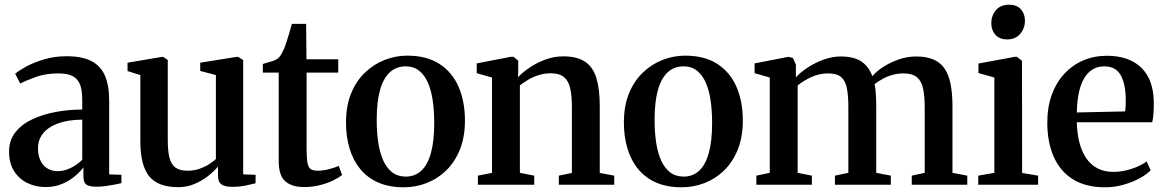

<svg xmlns="http://www.w3.org/2000/svg" viewBox="-20 -785 4948 816"><path d="M173.5 10Q132 10 96.8 -7Q61.5 -24 40 -57.5Q18.5 -91 18.5 -141Q18.5 -189 45.5 -223Q72.5 -257 117.2 -278Q162 -299 217.2 -309.2Q272.5 -319.5 329.5 -319.5V-361.5Q329.5 -399.5 320.8 -424Q312 -448.5 290 -460.8Q268 -473 228.5 -473Q174.5 -473 132.8 -458Q91 -443 66 -430L44.5 -471.5Q58.5 -484 90.2 -501.5Q122 -519 166.5 -532.5Q211 -546 263 -546Q328 -546 367.8 -525.8Q407.5 -505.5 425.8 -463.8Q444 -422 444 -357V-44L496 -42V-6.5Q485 -4 467.2 -0.5Q449.5 3 429.2 5.8Q409 8.5 390 8.5Q361 8.5 347.8 0Q334.5 -8.5 334.5 -37V-74Q324 -58.5 301.5 -38.8Q279 -19 246.8 -4.5Q214.5 10 173.5 10ZM225.5 -57.5Q252 -57.5 280.2 -71Q308.5 -84.5 329.5 -106V-276.5Q268.5 -276 226.5 -260.5Q184.5 -245 163 -218Q141.5 -191 141.5 -155Q141.5 -123.5 152.5 -101.5Q163.5 -79.5 182.5 -68.5Q201.5 -57.5 225.5 -57.5Z M965 9Q936.5 9 921.5 -1.2Q906.5 -11.5 906.5 -38V-77Q889.5 -56.5 863.5 -36.2Q837.5 -16 805.5 -2.8Q773.5 10.5 738 10.5Q651.5 10.5 614 -35.8Q576.5 -82 576.5 -185.5V-466L522 -483V-518.5L666.5 -543H674.5L693 -530V-189Q693 -144.5 700 -115.8Q707 -87 725.2 -73.2Q743.5 -59.5 776.5 -59.5Q804 -59.5 826.8 -67.2Q849.5 -75 867.2 -86.2Q885 -97.5 897.5 -109V-466L831 -483.5V-518.5L983.5 -543H992.5L1013.5 -530V-44L1066.5 -42L1066 -6Q1049 -1.5 1023.5 3.8Q998 9 965 9Z M1272.5 10Q1220 10 1192.2 -14.8Q1164.5 -39.5 1164.5 -100.5V-476.5H1097V-513Q1106.5 -516.5 1118 -519.5Q1129.5 -522.5 1140 -526Q1150.5 -529.5 1156.5 -533.5Q1163.5 -538 1168.8 -544.5Q1174 -551 1178.2 -559.2Q1182.5 -567.5 1187 -577.5Q1192 -589 1198.2 -608.2Q1204.5 -627.5 1210.5 -648Q1216.5 -668.5 1220.5 -683.5H1281L1282.5 -533H1417.5V-476.5H1283V-153.5Q1283 -111 1287.2 -91Q1291.5 -71 1302 -65.2Q1312.5 -59.5 1331.5 -59.5Q1353.5 -59.5 1379.2 -66.2Q1405 -73 1419.5 -80L1434 -41.5Q1419.5 -29.5 1394.5 -17.5Q1369.5 -5.5 1338.2 2.2Q1307 10 1272.5 10Z M1450.5 -264Q1450.5 -334.5 1472 -387.5Q1493.5 -440.5 1530.8 -476.2Q1568 -512 1614.5 -530.2Q1661 -548.5 1711 -548.5Q1794 -548.5 1848.2 -513Q1902.5 -477.5 1929.2 -415.5Q1956 -353.5 1956 -273Q1956 -202.5 1934.5 -149.2Q1913 -96 1876 -60.2Q1839 -24.5 1792.5 -6.8Q1746 11 1696 11Q1634 11 1588 -9Q1542 -29 1511.5 -66Q1481 -103 1465.8 -153.5Q1450.5 -204 1450.5 -264ZM1704.5 -34.5Q1743.5 -34.5 1770.5 -59.5Q1797.5 -84.5 1811.5 -135Q1825.5 -185.5 1825.5 -262Q1825.5 -313 1819.2 -356.8Q1813 -400.5 1798.8 -433.2Q1784.5 -466 1761.2 -484.5Q1738 -503 1704.5 -503Q1664.5 -503 1637 -478Q1609.5 -453 1595.2 -402.8Q1581 -352.5 1581 -275Q1581 -224 1587.5 -180Q1594 -136 1608.8 -103.2Q1623.5 -70.5 1647 -52.5Q1670.5 -34.5 1704.5 -34.5Z M2071 -50.5V-455.5L2006 -474V-515.5L2150.5 -543.5H2162.5L2182.5 -527V-487.5L2181.5 -457Q2201.5 -478 2231.5 -498.2Q2261.5 -518.5 2298.2 -532Q2335 -545.5 2374 -545.5Q2432.5 -545.5 2466.5 -522.8Q2500.5 -500 2514.8 -452.8Q2529 -405.5 2529 -333V-50L2590.5 -38.5V0H2355V-38.5L2410.5 -50V-331.5Q2410.5 -379 2403.2 -410.2Q2396 -441.5 2376.8 -457.5Q2357.5 -473.5 2321 -473.5Q2294.5 -473.5 2270.8 -466.2Q2247 -459 2226.5 -447Q2206 -435 2189.5 -422V-50.5L2250.5 -38.5V0H2011V-38.5Z M2631.5 -264Q2631.5 -334.5 2653 -387.5Q2674.5 -440.5 2711.8 -476.2Q2749 -512 2795.5 -530.2Q2842 -548.5 2892 -548.5Q2975 -548.5 3029.2 -513Q3083.5 -477.5 3110.2 -415.5Q3137 -353.5 3137 -273Q3137 -202.5 3115.5 -149.2Q3094 -96 3057 -60.2Q3020 -24.5 2973.5 -6.8Q2927 11 2877 11Q2815 11 2769 -9Q2723 -29 2692.5 -66Q2662 -103 2646.8 -153.5Q2631.5 -204 2631.5 -264ZM2885.5 -34.5Q2924.5 -34.5 2951.5 -59.5Q2978.5 -84.5 2992.5 -135Q3006.5 -185.5 3006.5 -262Q3006.5 -313 3000.2 -356.8Q2994 -400.5 2979.8 -433.2Q2965.5 -466 2942.2 -484.5Q2919 -503 2885.5 -503Q2845.5 -503 2818 -478Q2790.5 -453 2776.2 -402.8Q2762 -352.5 2762 -275Q2762 -224 2768.5 -180Q2775 -136 2789.8 -103.2Q2804.5 -70.5 2828 -52.5Q2851.5 -34.5 2885.5 -34.5Z M3194.5 0V-38.5L3251.5 -50.5V-455.5L3187 -474V-515.5L3331 -543.5L3350 -538.5L3362.5 -510.5V-456.5Q3382 -478 3413.5 -498.5Q3445 -519 3481.5 -532Q3518 -545 3553 -545Q3607.5 -545 3639.5 -524.5Q3671.5 -504 3687.5 -461.5Q3705.5 -482.5 3735.2 -501.5Q3765 -520.5 3801 -532.8Q3837 -545 3874 -545Q3917.5 -545 3947.5 -532Q3977.5 -519 3995 -492.8Q4012.5 -466.5 4020.2 -426.5Q4028 -386.5 4028 -332.5V-50.5L4091 -38.5V0H3855V-38.5L3910 -50.5V-329.5Q3910 -377 3903 -409Q3896 -441 3876.8 -457Q3857.5 -473 3820 -473Q3796 -473 3773.5 -466.8Q3751 -460.5 3731.8 -450Q3712.5 -439.5 3697 -427.5Q3699.5 -416 3701 -400.8Q3702.5 -385.5 3703.2 -368.8Q3704 -352 3704 -335V-50.5L3766 -38.5V0H3528.5V-38.5L3585.5 -50.5V-331Q3585.5 -378.5 3579.2 -410Q3573 -441.5 3555 -457.2Q3537 -473 3500.5 -473Q3462.5 -473 3429 -457.8Q3395.5 -442.5 3370 -422V-50.5L3430.5 -38.5V0Z M4137.5 0V-38.5L4206 -50.5V-455.5L4138.5 -474.5V-515L4292.5 -543.5H4302L4323.5 -526.5L4324 -50L4392 -38.5V0ZM4259.5 -617.5Q4228 -617.5 4210.5 -637.2Q4193 -657 4193 -686Q4193 -719 4212.8 -742Q4232.5 -765 4268.5 -765H4269.5Q4301 -765 4318.5 -745.8Q4336 -726.5 4336 -697Q4336 -665 4316 -641.2Q4296 -617.5 4260.5 -617.5Z M4677 11Q4594 11 4539.5 -23.2Q4485 -57.5 4458 -119.5Q4431 -181.5 4431 -263.5Q4431 -330 4450.2 -382.5Q4469.5 -435 4504 -472Q4538.5 -509 4584.5 -528.5Q4630.5 -548 4684 -548Q4777.5 -548 4829.5 -498.2Q4881.5 -448.5 4883.5 -355Q4884 -323.5 4882.2 -302Q4880.5 -280.5 4877 -265.5H4556.5Q4557.5 -218 4567.5 -179.2Q4577.5 -140.5 4596.5 -112.5Q4615.5 -84.5 4644.5 -69.5Q4673.5 -54.5 4712 -54.5Q4751 -54.5 4791 -68Q4831 -81.5 4853 -99L4870.5 -61.5Q4854 -44 4823.8 -27.5Q4793.5 -11 4755.2 0Q4717 11 4677 11ZM4556.5 -307 4762 -311.5Q4763.5 -322.5 4764 -334.8Q4764.5 -347 4764.5 -358.5Q4764.5 -425 4743.8 -464Q4723 -503 4672.5 -503Q4646.5 -503 4625.8 -491.2Q4605 -479.5 4589.8 -455.8Q4574.5 -432 4566 -395Q4557.5 -358 4556.5 -307Z"/></svg>

Font: Merriweather 72pt SemiBold
Style: Regular
Weight: 600
Version: Version 2.100